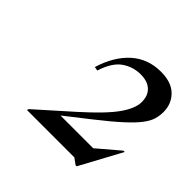

<svg xmlns="http://www.w3.org/2000/svg" viewBox="-115 -827 616 616"><g transform="rotate(45 192.5 -519.0)"><path d="M385 -457.5 308.5 -316H303.5L283 -331H68L70 -337L185 -439.5Q256 -503 283.2 -541.8Q310.5 -580.5 310.5 -609.5Q310.5 -638.5 293.5 -654.2Q276.5 -670 245.5 -670Q210.5 -670 182.2 -650.2Q154 -630.5 138 -580L124.5 -582.5Q145 -649 185.8 -685.5Q226.5 -722 285.5 -722Q333 -722 357.8 -697.5Q382.5 -673 382.5 -636Q382.5 -619.5 378 -603.8Q373.5 -588 359.2 -569Q345 -550 316.5 -523.8Q288 -497.5 239.5 -459.5L156.5 -394.5H305L379 -457.5Z"/></g></svg>

Font: Newsreader Display
Style: Italic
Weight: 400
Italic angle: -17°
Designer: Hugues Gentile
Foundry: Production Type
Version: Version 1.001